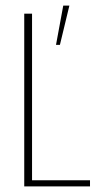

<svg xmlns="http://www.w3.org/2000/svg" viewBox="-20 -669 359 689"><path d="M67 -620H95V-22H303V0H67ZM181 -508 207 -649H229L195 -508Z"/></svg>

Font: Smooch Sans ExtraLight
Style: Regular
Weight: 200
Designer: Robert E. Leuschke
Foundry: Robert E. Leuschke
Version: Version 1.010; ttfautohint (v1.8.3)